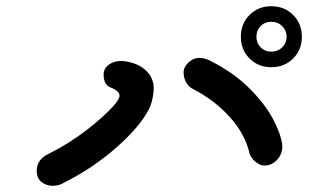

<svg xmlns="http://www.w3.org/2000/svg" viewBox="-20 -756 1040 617"><path d="M782 -263Q767 -327 717 -381.5Q667 -436 600 -470Q585 -478 577.5 -492.5Q570 -507 570 -523Q570 -541 586 -555.5Q602 -570 620 -570Q639 -570 657 -560Q730 -523 780 -473.5Q830 -424 856 -376Q882 -328 887 -291V-284Q887 -260 870 -242Q853 -224 830 -224Q815 -224 800.5 -236.5Q786 -249 782 -263ZM98 -207Q98 -244 137 -262Q203 -295 259.5 -339Q316 -383 347 -418Q364 -438 364 -449Q364 -464 333 -476Q313 -485 313 -517Q313 -536 329.5 -548Q346 -560 368 -560Q378 -560 383 -559Q426 -552 450 -528.5Q474 -505 474 -472Q474 -458 470 -439Q466 -420 459 -406Q430 -349 354 -282Q278 -215 182 -167Q168 -159 149 -159Q129 -159 113.5 -171Q98 -183 98 -207ZM754 -638Q754 -680 782 -708Q810 -736 852 -736Q894 -736 922 -708Q950 -680 950 -638Q950 -596 922 -568Q894 -540 852 -540Q810 -540 782 -568Q754 -596 754 -638ZM901 -638Q901 -658 887 -672Q873 -686 852 -686Q831 -686 817.5 -672Q804 -658 804 -638Q804 -618 817.5 -604Q831 -590 852 -590Q873 -590 887 -604Q901 -618 901 -638Z"/></svg>

Font: Tsukimi Rounded SemiBold
Style: Regular
Weight: 600
Designer: Takashi Funayama
Foundry: Takashi Funayama
Version: Version 1.032; ttfautohint (v1.8.3)